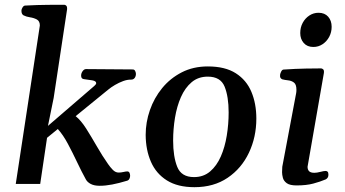

<svg xmlns="http://www.w3.org/2000/svg" viewBox="-20 -775 1455 809"><path d="M206.1 -362.3 182.1 -244.6 377 -412.6Q385.3 -419.4 385.3 -424.8Q385.3 -433.6 368.7 -436.5Q352.1 -439.5 334.5 -441.4Q321.8 -442.4 321.8 -456.1Q321.8 -466.3 328.1 -475.1Q334.5 -483.9 342.3 -483.9L539.1 -482.4Q546.4 -482.4 549.6 -475.8Q552.7 -469.2 552.7 -463.9Q552.7 -453.6 547.4 -446.5Q542 -439.5 532.7 -439.5Q516.6 -439.9 498.8 -433.3Q481 -426.8 464.4 -417Q447.8 -407.2 435.5 -397L298.8 -285.6Q321.3 -267.6 343.3 -232.9Q365.2 -198.2 388.2 -158.2Q411.1 -118.2 435.5 -83.5Q443.8 -71.3 455.1 -59.6Q466.3 -47.9 480 -47.9Q489.7 -47.9 500 -50.3Q510.3 -52.7 516.1 -52.7Q522.9 -52.7 525.6 -47.1Q528.3 -41.5 528.3 -34.2Q528.3 -28.8 525.6 -22.5Q522.9 -16.1 516.1 -13.7Q480.5 -2.9 452.6 2.4Q424.8 7.8 399.9 7.8Q377 7.8 362.5 0.2Q348.1 -7.3 341.8 -19Q323.7 -51.8 304.9 -91.6Q286.1 -131.3 266.1 -168.9Q246.1 -206.5 223.6 -231.4L178.2 -194.3L149.4 0H46.4L147.9 -667.5Q147.9 -686 135.3 -692.9Q122.6 -699.7 106.4 -702.1Q90.3 -704.6 79.1 -710.4Q70.3 -715.3 70.3 -730Q70.3 -736.3 75 -743.7Q79.6 -751 85.4 -751.5Q138.7 -754.4 183.3 -754.6Q228 -754.9 251 -754.9Q254.9 -754.9 259 -751.2Q263.2 -747.6 262.7 -736.3Z M593.8 -206.5Q593.8 -259.8 611.6 -311Q629.4 -362.3 663.3 -403.8Q697.3 -445.3 745.8 -470.2Q794.4 -495.1 855.5 -495.1Q928.7 -495.1 973.6 -466.3Q1018.6 -437.5 1039.3 -387.9Q1060.1 -338.4 1060.1 -275.4Q1060.1 -197.3 1028.8 -131.3Q997.6 -65.4 939.2 -25.9Q880.9 13.7 799.3 13.7Q728.5 13.7 683.1 -14.9Q637.7 -43.5 616 -93.3Q594.2 -143.1 593.8 -206.5ZM797.4 -28.8Q837.4 -28.8 865.2 -52.5Q893.1 -76.2 910.4 -115.7Q927.7 -155.3 935.5 -203.6Q943.4 -252 943.4 -301.3Q943.4 -368.2 926.3 -410.2Q909.2 -452.1 855.5 -452.1Q815.4 -452.1 787.6 -428.7Q759.8 -405.3 742.4 -366Q725.1 -326.7 717.3 -278.8Q709.5 -231 709.5 -182.6Q709.5 -115.2 726.8 -72Q744.1 -28.8 797.4 -28.8Z M1229.5 6.3Q1201.2 6.3 1188.2 -3.2Q1175.3 -12.7 1171.9 -25.9Q1168.5 -39.1 1168.5 -49.3Q1168.5 -63.5 1169.4 -72.3L1228 -383.3Q1228.5 -387.2 1228.8 -390.6Q1229 -394 1229 -397Q1229 -419.4 1218.5 -427.2Q1208 -435.1 1193.8 -436.5Q1179.7 -438 1168.9 -440.9Q1164.1 -443.4 1161.6 -447.3Q1159.2 -451.2 1160.2 -460.4Q1161.1 -466.3 1165 -473.9Q1168.9 -481.4 1174.8 -481.9Q1226.6 -485.4 1268.8 -486.1Q1311 -486.8 1333 -486.8Q1336.9 -486.8 1341.6 -482.9Q1346.2 -479 1344.7 -467.3L1275.9 -72.3Q1275.9 -60.1 1282.5 -53.5Q1289.1 -46.9 1304.7 -46.9Q1314.9 -46.9 1329.8 -50.8Q1344.7 -54.7 1352.1 -54.7Q1356.9 -54.7 1360.4 -51.5Q1363.8 -48.3 1363.8 -38.6Q1363.8 -24.9 1352.1 -19Q1329.1 -9.3 1300 -1.5Q1271 6.3 1229.5 6.3ZM1300.3 -577.1Q1274.4 -577.1 1259.8 -593.8Q1245.1 -610.4 1245.1 -635.7Q1245.1 -659.7 1255.4 -678.7Q1265.6 -697.8 1283.2 -709.5Q1300.8 -721.2 1322.3 -721.2Q1348.1 -721.2 1362.8 -704.6Q1377.4 -688 1377.4 -662.1Q1377.4 -639.2 1367.2 -619.9Q1356.9 -600.6 1339.4 -588.9Q1321.8 -577.1 1300.3 -577.1Z"/></svg>

Font: Gelasio Medium
Style: Italic
Weight: 500
Italic angle: -8.5°
Designer: Eben Sorkin
Foundry: Eben Sorkin
Version: Version 1.008